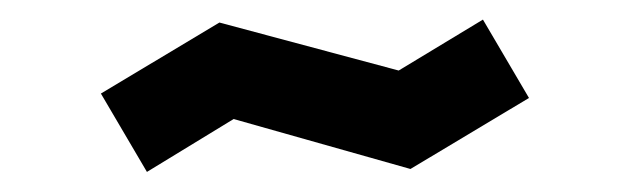

<svg xmlns="http://www.w3.org/2000/svg" viewBox="-20 -445 640 196"><path d="M473 -425 387 -373 204 -422 83 -349.5 130 -269.5 218.5 -323.5 399 -272.5 520 -345Z"/></svg>

Font: Kode
Style: Regular
Weight: 400
Monospace: yes
Designer: Isa Ozler
Foundry: Kadena LLC
Version: Version 1.000;gftools[0.9.28]